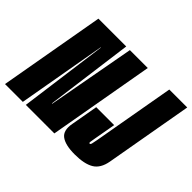

<svg xmlns="http://www.w3.org/2000/svg" viewBox="-182 -913 1154 1154"><g transform="rotate(45 395.0 -336.0)"><path d="M-42.5 0H109L208 -562.5H210L134.5 0H377L496 -675H344L242 -117.5H239L313 -675H76.5ZM552.5 3Q634 3 677.5 -23Q721 -49 733 -116.5L831.5 -675H679L587 -153Q582.5 -129.5 579.8 -118Q577 -106.5 570.5 -106.5Q564 -106.5 565.8 -118Q567.5 -129.5 571.5 -152.5L596 -289.5H443.5L413 -116.5Q400.5 -50.5 436.8 -23.8Q473 3 552.5 3Z"/></g></svg>

Font: Anybody UltraCondensed ExtraBold
Style: Italic
Weight: 800
Width: 1
Italic angle: -10°
Version: Version 1.113;gftools[0.9.25]